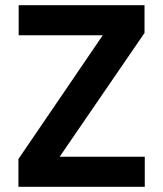

<svg xmlns="http://www.w3.org/2000/svg" viewBox="-20 -720 629 740"><path d="M51 0V-107L376 -584H52V-700H537V-593L210 -116H538V0Z"/></svg>

Font: DM Sans 12pt ExtraBold
Style: Regular
Weight: 800
Version: Version 4.004;gftools[0.9.30]